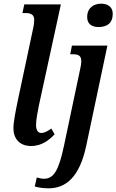

<svg xmlns="http://www.w3.org/2000/svg" viewBox="-20 -784 633 1044"><path d="M516 -637C562 -637 593 -658 593 -709C593 -748 564 -764 530 -764C489 -764 454 -741 454 -691C454 -653 480 -637 516 -637ZM149 10C209 10 250 -25 277 -54L259 -85C238 -70 221 -61 204 -61C186 -61 176 -77 176 -105C176 -132 185 -179 192 -213L311 -760H112L102 -713H118C147 -713 166 -705 166 -676C166 -664 164 -644 159 -624L78 -243C65 -180 53 -122 53 -86C53 -31 86 10 149 10ZM248 240C336 238 412 183 449 8L564 -536H371L362 -489H376C407 -489 422 -481 422 -451C422 -438 420 -427 416 -409L328 8C300 141 273 188 219 188C206 188 189 184 180 181L169 230C194 237 216 240 248 240Z"/></svg>

Font: Noto Serif Condensed SemiBold
Style: Italic
Weight: 600
Width: 3
Italic angle: -12°
Designer: Monotype Design Team
Foundry: Monotype Imaging Inc.
Version: Version 2.014